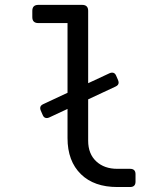

<svg xmlns="http://www.w3.org/2000/svg" viewBox="-20 -752 626 772"><path d="M451.7 0Q358.4 0 305.7 -51.3Q251.5 -104 251.5 -196.8V-314L178.2 -279.8Q172.9 -277.3 168 -277.3Q156.7 -277.3 151.9 -289.1L144 -307.1Q141.6 -313 141.6 -317.4Q141.6 -327.6 153.3 -333L251.5 -378.9V-659.2H134.3Q109.9 -659.2 109.9 -683.1V-708.5Q109.9 -732.4 134.3 -732.4H310.1Q334.5 -732.4 334.5 -708.5V-417.5L420.4 -457.5Q425.8 -460 430.7 -460Q441.9 -460 446.8 -448.2L454.6 -430.2Q457 -424.3 457 -419.9Q457 -409.7 445.3 -404.3L334.5 -352.5V-186Q334.5 -133.3 367.2 -103Q399.4 -73.2 451.7 -73.2H502.9Q524.9 -73.2 524.9 -51.8V-21.5Q524.9 0 502.9 0Z"/></svg>

Font: Simply Mono
Style: Book
Weight: 400
Designer: Wojciech Kalinowski "wmk69" (wmk69@o2.pl)
Foundry: Wojciech Kalinowski "wmk69" (wmk69@o2.pl)
Version: Version 1.0.0